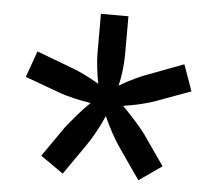

<svg xmlns="http://www.w3.org/2000/svg" viewBox="-43 -667 686 612"><g transform="rotate(5 300.0 -361.0)"><path d="M179 -102 106 -153 172 -248Q186 -266 207 -290.5Q228 -315 248 -334Q221 -338 191.5 -345Q162 -352 144 -359L35 -399L65 -483L174 -442Q192 -436 218 -423.5Q244 -411 267 -397Q262 -422 259 -448.5Q256 -475 256 -496V-620H344V-496Q344 -475 341 -448.5Q338 -422 332 -397Q355 -411 381.5 -423.5Q408 -436 426 -442L535 -483L565 -399L456 -359Q438 -352 408.5 -345Q379 -338 352 -334Q372 -314 393.5 -290Q415 -266 428 -248L494 -153L421 -102L355 -197Q342 -215 326.5 -243Q311 -271 300 -297Q289 -271 273.5 -243Q258 -215 245 -197Z"/></g></svg>

Font: Pitagon Sans Mono Medium
Style: Regular
Weight: 500
Monospace: yes
Designer: Travis Tran
Foundry: Pitagon
Version: Version 1.001; ttfautohint (v1.8.4.7-5d5b);gftools[0.9.26]